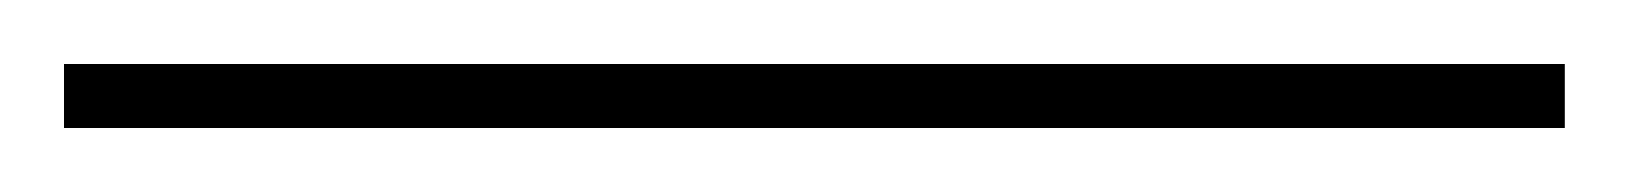

<svg xmlns="http://www.w3.org/2000/svg" viewBox="-25 82 509 60"><path d="M-5 122H464V102H-5Z"/></svg>

Font: Noto Serif Display
Style: Bold
Weight: 700
Designer: Monotype Design Team
Foundry: Monotype Imaging Inc.
Version: Version 2.009